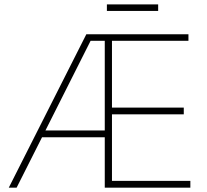

<svg xmlns="http://www.w3.org/2000/svg" viewBox="-20 -865 956 885"><path d="M377.9 -707H848.6V-676.8H496.1V-369.1H827.1V-337.9H496.1V-31.2H857.4V0H462.9V-232.4H173.8L56.6 0H20.5ZM462.9 -263.7V-676.8H397.5L189.5 -263.7ZM709 -814.5H472.7V-844.7H709Z"/></svg>

Font: Pretendard Thin
Style: Regular
Weight: 100
Designer: Base glyphs from Inter by Rasmus Andersson; Hangeul glyphs from Noto Sans CJK(Source Han Sans) by Jang Soo-young and Kan
Foundry: Kil Hyung-jin
Version: Version 1.309